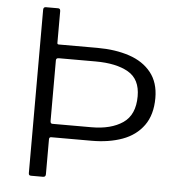

<svg xmlns="http://www.w3.org/2000/svg" viewBox="-53 -792 790 842"><g transform="rotate(5 342.5 -371.0)"><path d="M628 -387Q628 -313 594 -266Q560 -219 501 -197.5Q442 -176 366 -176H188Q179 -176 179 -166V-12Q179 0 167 0H115Q109 0 106.5 -2.5Q104 -5 104 -11V-730Q104 -742 115 -742H169Q179 -742 179 -730V-590Q179 -584 186 -584H356Q435 -584 496.5 -563.5Q558 -543 593 -499Q628 -455 628 -387ZM550 -388Q550 -463 497 -493.5Q444 -524 353 -524H191Q179 -524 179 -514V-247Q179 -235 188 -235H360Q446 -235 498 -270.5Q550 -306 550 -388Z"/></g></svg>

Font: Libre Franklin Thin Light
Style: Regular
Weight: 300
Version: Version 3.000